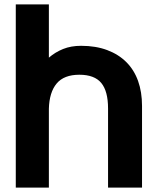

<svg xmlns="http://www.w3.org/2000/svg" viewBox="-20 -720 710 876"><path d="M203 -700V-457Q232 -482 268 -496.5Q304 -511 350 -511Q417 -511 469 -491.5Q521 -472 556.5 -436.5Q592 -401 610 -350.5Q628 -300 628 -237V136H473V-225Q473 -304 442 -341.5Q411 -379 342 -379Q272 -379 238.5 -339Q205 -299 203 -224V136H52V-700Z"/></svg>

Font: Cafe24 Ohsquare
Style: Bold
Weight: 700
Designer: Cafe24 thkim, hmlim, mnelim, nhlee, sslee, sskim, smlim, yjkim, sdjeong, hskwak & 4IRTF
Foundry: Cafe24
Version: Version 1.000